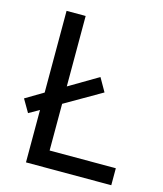

<svg xmlns="http://www.w3.org/2000/svg" viewBox="-108 -794 740 874"><g transform="rotate(15 262.0 -357.0)"><path d="M97 0V-247L48 -219L13 -279L97 -329V-714H187V-382L324 -463L360 -400L187 -300V-80H499V0Z"/></g></svg>

Font: Noto Sans Sinhala
Style: Regular
Weight: 400
Designer: Jelle Bosma - Monotype Design Team
Foundry: Monotype Imaging Inc.
Version: Version 2.006